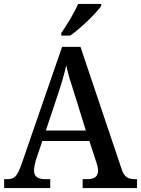

<svg xmlns="http://www.w3.org/2000/svg" viewBox="-20 -951 713 971"><path d="M290 -784V-771H335C389 -808 468 -886 492 -921V-931H375C356 -886 318 -825 290 -784ZM1 0H234V-45H208C169 -45 152 -60 152 -90C152 -104 157 -124 161 -140L194 -238H432L467 -131C472 -116 476 -101 476 -88C476 -58 457 -45 423 -45H398V0H673V-45H662C626 -45 607 -57 594 -99L387 -714H294L89 -121C67 -58 52 -45 17 -45H1ZM212 -291 275 -480C293 -535 305 -575 315 -621C324 -575 340 -527 358 -472L414 -291Z"/></svg>

Font: Noto Serif Bengali SemiCondensed
Style: Regular
Weight: 400
Width: 4
Designer: Juan Bruce, Universal Thirst, Indian Type Foundry and the Monotype Design Team.
Foundry: Monotype Imaging Inc.
Version: Version 2.003